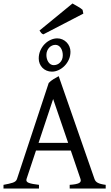

<svg xmlns="http://www.w3.org/2000/svg" viewBox="-20 -1079 635 1099"><path d="M370.1 -261.2 284.2 -512.2 200.7 -261.2ZM186 -217.3 131.8 -54.2Q127 -39.1 145 -32.2Q163.1 -25.4 203.1 -21V0H0V-21Q33.2 -26.9 52.7 -33.2Q72.3 -39.6 77.1 -54.2L258.8 -604Q270 -616.2 286.6 -626.2Q303.2 -636.2 315.9 -643.1L521 -54.2Q523.4 -47.4 527.8 -42Q532.2 -36.6 539.6 -32.7Q546.9 -28.8 558.1 -25.9Q569.3 -22.9 585 -21V0H378.9V-21Q417 -23.4 431.6 -30.8Q446.3 -38.1 440.9 -54.2L385.3 -217.3ZM339.4 -763.2Q339.4 -774.9 336.4 -785.6Q333.5 -796.4 328.1 -804.4Q322.8 -812.5 314.9 -817.4Q307.1 -822.3 297.4 -822.3Q287.1 -822.3 277.8 -818.1Q268.6 -814 261.5 -806.4Q254.4 -798.8 250 -788.1Q245.6 -777.3 245.6 -764.2Q245.6 -752.9 248.5 -742.4Q251.5 -731.9 256.8 -723.9Q262.2 -715.8 270 -710.9Q277.8 -706.1 287.6 -706.1Q297.4 -706.1 306.6 -709.7Q315.9 -713.4 323.2 -720.7Q330.6 -728 335 -738.5Q339.4 -749 339.4 -763.2ZM383.3 -783.2Q383.3 -758.3 373.8 -737.5Q364.3 -716.8 348.9 -701.4Q333.5 -686 314.7 -677.5Q295.9 -668.9 277.3 -668.9Q260.7 -668.9 246.8 -674.8Q232.9 -680.7 222.9 -690.9Q212.9 -701.2 207.3 -714.8Q201.7 -728.5 201.7 -744.1Q201.7 -769 211.2 -790.3Q220.7 -811.5 235.8 -826.9Q251 -842.3 269.8 -850.8Q288.6 -859.4 307.6 -859.4Q323.2 -859.4 337.2 -853.3Q351.1 -847.2 361.3 -836.7Q371.6 -826.2 377.4 -812.3Q383.3 -798.3 383.3 -783.2ZM228 -882.3Q219.7 -885.7 216.1 -890.4Q212.4 -895 206.1 -904.3L395 -1059.1Q399.9 -1056.2 408.2 -1051.5Q416.5 -1046.9 425.3 -1041.7Q434.1 -1036.6 441.4 -1031.7Q448.7 -1026.9 452.6 -1022.9L457 -1001Z"/></svg>

Font: Gentium Unicode
Style: Regular
Weight: 400
Version: Version 1.009